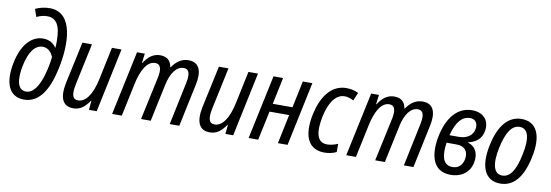

<svg xmlns="http://www.w3.org/2000/svg" viewBox="-57 -1170 4538 1582"><g transform="rotate(10 2212.0 -379.5)"><path d="M177 10C313 10 381 -130 415 -292C460 -500 458 -769 256 -769C216 -769 172 -759 137 -742L159 -678C189 -693 220 -700 247 -700C325 -700 360 -641 360 -513C360 -497 360 -474 358 -456H356C336 -486 303 -513 247 -513C144 -513 70 -420 41 -279C6 -115 43 10 177 10ZM182 -58C108 -58 95 -147 119 -265C144 -384 191 -446 256 -446C297 -446 330 -415 344 -373C329 -251 283 -58 182 -58Z M588 10C642 10 682 -16 723 -77H726L719 0H784L897 -536H817L760 -265C731 -128 678 -61 617 -61C570 -61 557 -99 577 -193L650 -536H570L495 -188C468 -59 500 10 588 10Z M913 0H994L1052 -274C1077 -393 1123 -475 1190 -475C1248 -475 1243 -410 1232 -358L1155 0H1236L1303 -316C1323 -408 1367 -475 1428 -475C1486 -475 1482 -414 1469 -353L1395 0H1475L1551 -360C1572 -459 1557 -545 1457 -545C1397 -545 1354 -511 1321 -462H1318C1309 -517 1277 -545 1219 -545C1161 -545 1117 -508 1086 -457H1082L1092 -536H1027Z M1730 10C1784 10 1824 -16 1865 -77H1868L1861 0H1926L2039 -536H1959L1902 -265C1873 -128 1820 -61 1759 -61C1712 -61 1699 -99 1719 -193L1792 -536H1712L1637 -188C1610 -59 1642 10 1730 10Z M2055 0H2135L2187 -244H2351L2300 0H2381L2494 -536H2414L2367 -312H2202L2249 -536H2169Z M2690 10C2723 10 2760 3 2790 -12V-81C2756 -66 2725 -60 2700 -60C2618 -60 2595 -138 2624 -280C2648 -391 2696 -476 2776 -476C2803 -476 2830 -466 2850 -454L2879 -522C2849 -538 2814 -545 2778 -545C2649 -545 2574 -431 2543 -287C2504 -105 2551 10 2690 10Z M2872 0H2953L3011 -274C3036 -393 3082 -475 3149 -475C3207 -475 3202 -410 3191 -358L3114 0H3195L3262 -316C3282 -408 3326 -475 3387 -475C3445 -475 3441 -414 3428 -353L3354 0H3434L3510 -360C3531 -459 3516 -545 3416 -545C3356 -545 3313 -511 3280 -462H3277C3268 -517 3236 -545 3178 -545C3120 -545 3076 -508 3045 -457H3041L3051 -536H2986Z M3745 10C3841 10 3905 -44 3920 -123C3936 -200 3905 -259 3842 -276L3843 -279C3909 -294 3950 -330 3962 -388C3981 -482 3927 -545 3830 -545C3702 -545 3624 -436 3594 -288C3564 -141 3587 10 3745 10ZM3824 -479C3871 -479 3894 -444 3883 -393C3871 -341 3826 -310 3758 -310H3681C3712 -432 3764 -479 3824 -479ZM3750 -56C3674 -56 3650 -125 3668 -245H3752C3820 -245 3853 -204 3842 -139C3832 -85 3798 -56 3750 -56Z M4161 10C4270 10 4346 -75 4382 -248C4423 -437 4370 -545 4244 -545C4135 -545 4058 -458 4022 -288C3982 -100 4035 10 4161 10ZM4166 -58C4096 -58 4072 -136 4102 -279C4131 -415 4176 -478 4239 -478C4310 -478 4333 -404 4302 -258C4274 -120 4230 -58 4166 -58Z"/></g></svg>

Font: Noto Sans Condensed
Style: Italic
Weight: 400
Width: 3
Italic angle: -12°
Designer: Monotype Design Team
Foundry: Monotype Imaging Inc.
Version: Version 2.013